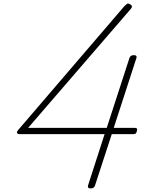

<svg xmlns="http://www.w3.org/2000/svg" viewBox="-20 -1038 810 1072"><path d="M486 14Q476 14 473 10Q470 6 471 -1L564 -289H89Q79 -289 75.5 -295.5Q72 -302 83 -314L673 -1002Q683 -1012 689.5 -1016.5Q696 -1021 706 -1014Q712 -1011 714.5 -1007.5Q717 -1004 716.5 -999.5Q716 -995 710 -988L137 -324H576L703 -715Q708 -730 727 -730Q737 -730 740.5 -726Q744 -722 742 -715L615 -324H734Q742 -324 744.5 -320Q747 -316 744 -306Q742 -296 737.5 -292.5Q733 -289 724 -289H604L510 -1Q505 14 486 14Z"/></svg>

Font: Playwrite RO Thin
Style: Regular
Weight: 250
Version: Version 1.002